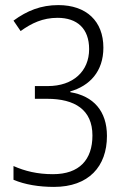

<svg xmlns="http://www.w3.org/2000/svg" viewBox="-20 -722 501 754"><path d="M386 -535C386 -639 319 -702 209 -702C141 -702 86 -680 33 -641L61 -600C104 -631 148 -652 206 -652C283 -652 330 -610 330 -529C330 -442 267 -384 168 -384H117V-334H165C274 -334 343 -291 343 -190C343 -95 292 -38 188 -38C127 -38 78 -50 33 -70V-16C78 3 133 12 192 12C328 12 400 -68 400 -188C400 -286 347 -345 256 -360V-363C332 -385 386 -441 386 -535Z"/></svg>

Font: Noto Sans Kannada Condensed Light
Style: Regular
Weight: 300
Width: 3
Designer: Jelle Bosma - Monotype Design Team
Foundry: Monotype Imaging Inc.
Version: Version 2.005